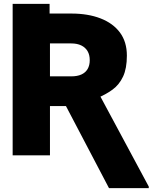

<svg xmlns="http://www.w3.org/2000/svg" viewBox="-20 -797 828 985"><path d="M44.9 -677.7V-777.3H234.4V-677.7ZM44.9 -727.5H345.7Q431.6 -727.5 495.8 -702.6Q560.1 -677.7 595.5 -629.9Q630.9 -582 630.9 -511.7Q630.9 -445.8 611.3 -404.1Q591.8 -362.3 556.9 -336.9Q522 -311.5 476.6 -293L411.1 -252.9H162.1L161.1 -405.3H345.7Q376.5 -405.3 397.5 -414.8Q418.5 -424.3 429.4 -442.9Q440.4 -461.4 440.4 -488.3Q440.4 -515.6 429.2 -534.7Q418 -553.7 396.7 -564Q375.5 -574.2 345.7 -574.2H236.3V0H44.9ZM539.1 168 287.1 -312.5H489.3L743.2 160.2V168Z"/></svg>

Font: Inter 16pt Black
Style: Regular
Weight: 900
Version: Version 4.001;git-66647c0bb